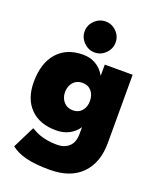

<svg xmlns="http://www.w3.org/2000/svg" viewBox="-172 -850 957 1165"><g transform="rotate(20 307.0 -267.0)"><path d="M42 154 113 11Q118 14 143 27Q168 40 204 48Q240 56 283 56Q331 56 360 28.5Q389 1 389 -52V-96Q365 -61 329 -42.5Q293 -24 246 -24Q140 -24 80 -85Q20 -146 20 -254Q20 -376 80 -444Q140 -512 246 -512Q293 -512 329.5 -490.5Q366 -469 389 -428V-500H569V-60Q569 68 497.5 141Q426 214 292 214Q198 214 139 199Q80 184 42 154ZM301 -173Q337 -173 358.5 -197.5Q380 -222 380 -261Q380 -301 358.5 -325.5Q337 -350 300 -350Q264 -350 242 -325.5Q220 -301 219 -261Q220 -222 242.5 -197.5Q265 -173 301 -173ZM205 -648Q205 -689 235 -718.5Q265 -748 305 -748Q346 -748 375.5 -718.5Q405 -689 405 -648Q405 -608 375.5 -578Q346 -548 305 -548Q265 -548 235 -578Q205 -608 205 -648Z"/></g></svg>

Font: Oak Sans Black
Style: Regular
Weight: 900
Designer: Erik Kennedy, Walven
Foundry: Erik Kennedy, Walven
Version: Version 1.000